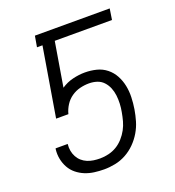

<svg xmlns="http://www.w3.org/2000/svg" viewBox="-135 -841 869 955"><g transform="rotate(-20 300.0 -363.5)"><path d="M254 8Q228 8 202 4.5Q176 1 153 -8.5Q130 -18 111 -33.5Q92 -49 80 -70.5Q68 -92 63 -117Q58 -142 61 -168L62 -173H126V-172Q124 -154 127 -137Q130 -120 138 -105Q146 -90 158.5 -79Q171 -68 186.5 -61.5Q202 -55 219 -52.5Q236 -50 254 -50Q276 -50 299 -55.5Q322 -61 342 -73Q362 -85 378.5 -103.5Q395 -122 406 -142.5Q417 -163 423 -185Q429 -207 433 -230Q437 -251 438 -273Q439 -295 436.5 -316.5Q434 -338 426 -357.5Q418 -377 404 -392Q390 -407 370 -413.5Q350 -420 328 -420Q304 -420 280 -414Q256 -408 235 -393.5Q214 -379 200 -357Q186 -335 180 -311H115L176 -677H147L157 -735H553L544 -677H241L202 -443Q230 -462 263 -470Q296 -478 327 -478Q359 -478 388.5 -470.5Q418 -463 441 -444.5Q464 -426 478 -400Q492 -374 498 -344.5Q504 -315 503 -283.5Q502 -252 497 -221Q492 -191 483.5 -162Q475 -133 459 -106Q443 -79 420.5 -56.5Q398 -34 370.5 -19Q343 -4 313 2Q283 8 254 8Z"/></g></svg>

Font: Iosevka Curly LtExObl
Style: Regular
Weight: 300
Width: 7
Italic angle: -9°
Monospace: yes
Designer: Belleve Invis
Foundry: Belleve Invis
Version: Version 11.1.0; ttfautohint (v1.8.3)